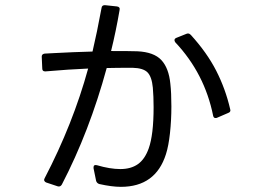

<svg xmlns="http://www.w3.org/2000/svg" viewBox="-20 -690 1040 745"><path d="M153 2Q263 -209 322 -424Q249 -421 157 -413H155Q144 -413 144 -424L142 -469V-471Q142 -480 153 -482L191 -484Q263 -488 339 -490Q356 -562 374 -659Q375 -670 387 -670L434 -665Q447 -663 444 -651Q430 -569 411 -492Q486 -492 513 -491Q577 -488 606 -457Q635 -426 641 -365Q645 -330 645 -277Q645 -223 639.5 -173Q634 -123 624 -92Q584 35 449 35Q414 35 365 24Q356 21 353 12L343 -37V-41Q343 -52 356 -49Q407 -34 447 -34Q488 -34 515 -53Q542 -72 557 -114Q576 -167 576 -274Q576 -316 573 -350Q569 -392 552.5 -409Q536 -426 494 -427Q434 -427 394 -426Q327 -180 220 26Q214 36 204 33L159 18Q154 16 152 11.5Q150 7 153 2ZM816 -232Q809 -232 807 -241Q774 -405 660 -526Q657 -531 657 -534Q657 -540 664 -543L704 -559Q706 -560 710 -560Q715 -560 720 -555Q783 -486 819 -415.5Q855 -345 873 -267L874 -262Q874 -255 866 -252L822 -233Q820 -232 816 -232Z"/></svg>

Font: LINE Seed JP_TTF Regular
Style: Regular
Weight: 400
Designer: LINE & Fontrix & Fontworks
Version: Version 1.002